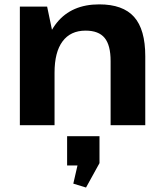

<svg xmlns="http://www.w3.org/2000/svg" viewBox="-20 -570 744 874"><path d="M483.5 -291.9Q483.5 -364.5 456.2 -397.5Q429 -430.6 369.5 -430.6Q301.1 -430.6 264.7 -381.6Q228.3 -332.7 228.3 -239.3L171.5 -157.3V-227.4Q171.5 -384 239 -467Q306.4 -550.1 431.7 -550.1Q539.6 -550.1 590.4 -493Q641.3 -435.9 641.3 -314V0H483.5ZM70.4 -540H194.5L228.3 -378.6V0H70.4ZM432.9 50V172.6L371.6 283.7L313.7 265.9L351.5 101.7L412.4 183.2H285.5V50Z"/></svg>

Font: Pathway Extreme 8pt Thin
Style: Regular
Weight: 100
Designer: Eduardo Rodriguez Tunni
Foundry: Eduardo Rodriguez Tunni
Version: Version 1.000